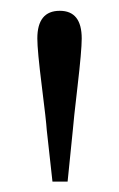

<svg xmlns="http://www.w3.org/2000/svg" viewBox="-20 -821 223 359"><path d="M91.8 -800.8Q132.8 -800.8 132.8 -749Q132.8 -726.6 125 -659.7Q117.2 -592.8 116.2 -578.1L106.4 -481.4H78.1L67.4 -578.1Q66.4 -594.7 58.1 -660.6Q49.8 -726.6 49.8 -749Q49.8 -800.8 91.8 -800.8Z"/></svg>

Font: GenYoMin TW TTF Light
Style: Regular
Weight: 300
Version: Version 1.300